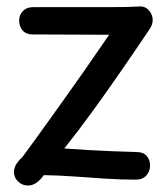

<svg xmlns="http://www.w3.org/2000/svg" viewBox="-20 -559 514 591"><path d="M81 -453Q60 -453 49.5 -465.5Q39 -478 39 -496Q39 -513 50.5 -525Q62 -537 82 -537Q168 -537 224.5 -537Q281 -537 315.5 -537Q350 -537 371 -537.5Q392 -538 407 -539Q426 -541 438 -527.5Q450 -514 450 -497Q450 -490 447.5 -483Q445 -476 441 -470Q400 -409 355.5 -344.5Q311 -280 266 -218Q221 -156 178 -102Q217 -99 254 -97Q291 -95 327.5 -93.5Q364 -92 401 -91Q421 -91 431.5 -79Q442 -67 442 -50Q442 -32 430.5 -19Q419 -6 398 -6Q352 -6 305.5 -9Q259 -12 212 -15.5Q165 -19 115 -20Q102 -2 89 5.5Q76 13 65 12Q49 12 36 0Q23 -12 23 -29Q23 -43 31 -55Q39 -67 50 -77Q67 -100 88.5 -129.5Q110 -159 134.5 -193.5Q159 -228 184.5 -263.5Q210 -299 234 -333.5Q258 -368 279 -398.5Q300 -429 316 -452Z"/></svg>

Font: Playpen Sans Thai
Style: Regular
Weight: 400
Designer: Sirin Gunkloy, Laura Meseguer, Veronika Burian, José Scaglione
Foundry: TypeTogether
Version: Version 2.000